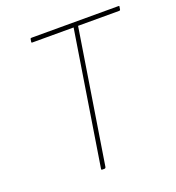

<svg xmlns="http://www.w3.org/2000/svg" viewBox="-122 -752 777 849"><g transform="rotate(-20 267.0 -327.5)"><path d="M215 0Q210 0 211 -5L311 -634H116Q115 -634 113.5 -635Q112 -636 113 -639L115 -652Q116 -655 121 -655H530Q532 -655 533 -654.5Q534 -654 533 -651L531 -638Q530 -634 526 -634H332L232 -5Q230 0 226 0Z"/></g></svg>

Font: Sofia Sans Semi Condensed Thin
Style: Italic
Weight: 250
Italic angle: -9°
Version: Version 4.100